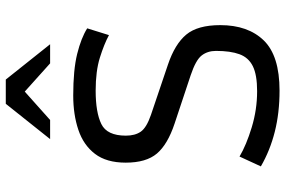

<svg xmlns="http://www.w3.org/2000/svg" viewBox="-184 -811 1005 677"><g transform="rotate(-90 318.5 -472.5)"><path d="M337.4 10.7Q258.8 10.7 192.4 -6.1Q126 -22.9 70.3 -55.2L105 -130.4Q145.5 -106.4 208 -87.4Q270.5 -68.4 335.4 -68.4Q393.1 -68.4 423.6 -83.5Q454.1 -98.6 465.8 -130.6Q477.5 -162.6 477.5 -213.4Q477.5 -243.2 461.4 -263.9Q445.3 -284.7 391.6 -302.7L221.2 -359.4Q147.9 -383.8 115.7 -421.6Q83.5 -459.5 83.5 -531.7Q83.5 -599.6 114.5 -640.1Q145.5 -680.7 199.2 -698.7Q252.9 -716.8 320.3 -716.8Q410.6 -716.8 466.8 -702.9Q522.9 -689 557.1 -667.5L533.2 -590.8Q501.5 -607.9 453.9 -622.8Q406.2 -637.7 337.4 -637.7Q260.7 -637.7 219.7 -617.7Q178.7 -597.7 178.7 -531.2Q178.7 -499 192.6 -478.8Q206.5 -458.5 251.5 -442.9L429.2 -382.8Q501.5 -358.4 534.9 -318.4Q568.4 -278.3 568.4 -198.2Q568.4 -100.6 514.4 -44.9Q460.4 10.7 337.4 10.7ZM166.5 -798.3 291 -954.6H376.5L501 -798.3H433.6L334 -887.7L233.9 -798.3Z"/></g></svg>

Font: Monda
Style: Regular
Weight: 400
Designer: Vernon Adams
Foundry: Vernon Adams
Version: Version 2.100; ttfautohint (v1.8.3)